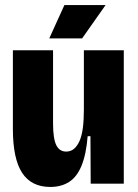

<svg xmlns="http://www.w3.org/2000/svg" viewBox="-20 -727 546 760"><path d="M179 13Q104 13 67.5 -43Q31 -99 31 -217V-528H190V-239Q190 -179 202.5 -153Q215 -127 242 -127Q260 -127 273 -138Q286 -149 295 -169.5Q304 -190 308 -221Q312 -252 312 -293V-528H470V-234V0H339L338 -188H327Q321 -115 302.5 -70.5Q284 -26 253 -6.5Q222 13 179 13ZM305 -575H175L235 -707H398Z"/></svg>

Font: Bricolage Grotesque 72pt SemiCondensed ExtraBold
Style: Regular
Weight: 800
Width: 4
Designer: Mathieu Triay
Foundry: Atelier Triay
Version: Version 1.001;gftools[0.9.33.dev8+g029e19f]